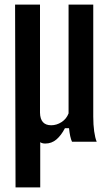

<svg xmlns="http://www.w3.org/2000/svg" viewBox="-20 -620 489 840"><path d="M48 200 46 -600H155V-127Q156 -72 204 -72Q228 -72 249.5 -86Q271 -100 280 -124V-600H388V-110Q388 -74 392 -45.5Q396 -17 403 0H295Q286 -19 282 -59H264Q248 -28 227 -10Q206 8 178 8Q164 8 156 2V200Z"/></svg>

Font: Big Shoulders Display
Style: Bold
Weight: 700
Designer: Patric King
Foundry: XO Type Co
Version: Version 1.000; ttfautohint (v1.8.2)